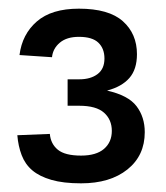

<svg xmlns="http://www.w3.org/2000/svg" viewBox="-20 -738 384 443"><path d="M167 -315Q126 -315 98.5 -323Q71 -331 54.5 -345Q38 -359 30 -380Q22 -401 20 -426L95 -429Q97 -406 113.5 -392.5Q130 -379 167 -379Q202 -379 220 -394.5Q238 -410 238 -436Q238 -462 220 -478Q202 -494 163 -494H136V-555H163Q189 -555 205 -567Q221 -579 221 -603Q221 -626 207 -639.5Q193 -653 162 -653Q134 -653 118 -639.5Q102 -626 100 -606L25 -611Q31 -659 65 -688.5Q99 -718 162 -718Q231 -718 263.5 -689Q296 -660 296 -613Q296 -578 278.5 -558Q261 -538 227 -529Q276 -518 295 -493Q314 -468 314 -433Q314 -379 274 -347Q234 -315 167 -315Z"/></svg>

Font: Geist Med
Style: Regular
Weight: 400
Designer: Basement.studio, Andrés Briganti, Mateo Zaragoza
Foundry: Basement.studio, Vercel, Andrés Briganti, Guido Ferreyra, Mateo Zaragoza
Version: Version 1.401